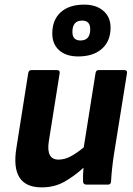

<svg xmlns="http://www.w3.org/2000/svg" viewBox="-20 -798 577 830"><path d="M160 12Q23 12 51 -159L102 -482Q104 -495 116 -495H226Q240 -495 238 -482L191 -187Q179 -108 233 -108Q259 -108 285.5 -122Q312 -136 342 -161L393 -482Q395 -495 406 -495H518Q531 -495 529 -482L472 -127Q463 -67 460 -13Q459 0 447 0H353Q340 0 339 -13Q338 -41 341 -73Q303 -38 259.5 -13Q216 12 160 12ZM318 -554Q266 -554 236 -580.5Q206 -607 206 -653Q206 -712 242.5 -745Q279 -778 344 -778Q396 -778 427 -751Q458 -724 458 -679Q458 -620 420.5 -587Q383 -554 318 -554ZM328 -623Q370 -623 370 -672Q370 -709 335 -709Q293 -709 293 -660Q293 -623 328 -623Z"/></svg>

Font: Sofia Sans ExtraBold
Style: Italic
Weight: 800
Italic angle: -9°
Designer: Botio Nikoltchev, Ani Petrova
Foundry: lettersoup
Version: Version 4.100; ttfautohint (v1.8.4.7-5d5b)